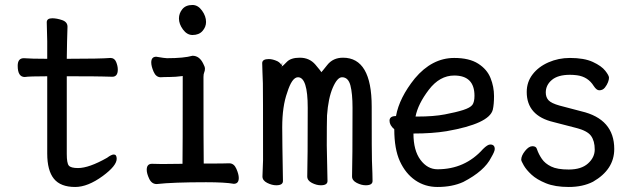

<svg xmlns="http://www.w3.org/2000/svg" viewBox="-20 -724 2540 768"><path d="M280.8 23.9Q222.2 23.9 195.6 -9Q168.9 -42 168.9 -109.9V-418.9Q97.2 -418.9 79.1 -416Q50.8 -416 50.8 -460.9Q50.8 -491.2 75.2 -491.2Q105 -488.8 168.9 -488.8V-559.1Q167 -615.2 167 -634.8Q167 -650.9 189 -650.9Q207 -650.9 228.5 -643.6Q250 -636.2 250 -617.2Q248 -563 247.1 -488.8Q382.8 -488.8 421.9 -492.2Q438 -492.2 444.6 -476.1Q451.2 -460 451.2 -445.8Q451.2 -417 429.2 -417Q409.2 -417 390.1 -418Q371.1 -418.9 247.1 -418.9V-107.9Q247.1 -71.8 255.1 -61.8Q263.2 -51.8 292 -51.8Q335.9 -51.8 408.2 -92.8Q425.8 -106 435.1 -106Q446.8 -106 446.8 -88.9Q446.8 -61 391.1 -20Q331.1 23.9 280.8 23.9Z M606.9 12.2Q586.9 12.2 576.9 -8.8Q566.9 -29.8 566.9 -44.9Q566.9 -68.8 587.9 -68.8L627.9 -67.9L710 -68.8Q710.9 -109.9 710.9 -419.9Q681.2 -416 658 -416Q634.8 -416 623 -415Q604 -415 594.5 -437Q585 -459 585 -474.1Q585 -497.1 605 -497.1Q639.2 -491.2 647.9 -491.2Q715.8 -491.2 750 -501Q777.8 -501 793 -469.2Q799.8 -457 799.8 -449.2Q799.8 -440.9 796.9 -434.6Q793.9 -428.2 793.9 -416Q793.9 -128.9 794.9 -69.8Q883.8 -69.8 897 -70.8Q916 -70.8 925.5 -48.8Q935.1 -26.9 935.1 -12.2Q935.1 11.2 915 11.2Q879.9 4.9 804.2 4.9Q671.9 4.9 606.9 12.2ZM750 -584Q728 -584 711.9 -606Q695.8 -627.9 695.8 -649.9Q695.8 -670.9 709.5 -687.5Q723.1 -704.1 750 -704.1Q772 -704.1 788.1 -681.6Q804.2 -659.2 804.2 -636.2Q804.2 -616.2 790 -600.1Q775.9 -584 750 -584Z M1085 17.1Q1067.9 17.1 1048.8 7.6Q1029.8 -2 1029.8 -18.1L1032.2 -83Q1032.2 -369.1 1031.5 -390.6Q1030.8 -412.1 1029.8 -436.5Q1028.8 -460.9 1028.8 -471.2Q1028.8 -487.8 1055.2 -487.8Q1070.8 -487.8 1089.8 -479Q1102.1 -472.2 1106 -462.9V-461.9Q1106 -460 1106.9 -459Q1107.9 -456.1 1107.9 -453.1V-459Q1111.8 -460 1127 -476.1Q1143.1 -493.2 1179.2 -493.2Q1217.8 -493.2 1241.5 -465.6Q1265.1 -438 1265.1 -435.1Q1266.1 -435.1 1289.1 -464.1Q1312 -493.2 1352.1 -493.2Q1466.8 -493.2 1466.8 -297.6Q1466.8 -102.1 1467.8 -81.1Q1470.2 -22.9 1470.2 0Q1470.2 17.1 1442.9 17.1Q1425.8 17.1 1407 7.6Q1388.2 -2 1388.2 -18.1Q1390.1 -82 1390.1 -293Q1390.1 -350.1 1381.6 -382.6Q1373 -415 1348.1 -415Q1329.1 -415 1311 -373Q1293 -331.1 1288.1 -262.2Q1287.1 -228 1287.1 -142.1L1290 0Q1290 17.1 1263.2 17.1Q1246.1 17.1 1227.5 7.6Q1209 -2 1209 -18.1Q1210.9 -82 1210.9 -293Q1210.9 -415 1171.9 -415Q1147.9 -415 1128.9 -354Q1108.9 -298.8 1108.9 -214.8Q1108.9 -165 1111.8 0Q1111.8 17.1 1085 17.1ZM1106.9 -459Q1106.9 -460.9 1106 -462.9Q1106 -466.8 1108.9 -475.1L1107.9 -459Z M1730 23.9Q1680.2 23.9 1641.1 -2.9Q1602.1 -29.8 1579.6 -78.9Q1557.1 -127.9 1557.1 -207Q1538.1 -223.1 1538.1 -241.2Q1538.1 -259.8 1564 -259.8Q1577.1 -333 1639.2 -410.2Q1708 -492.2 1796.9 -492.2Q1856.9 -492.2 1892.6 -469.5Q1928.2 -446.8 1942.1 -411.9Q1956.1 -377 1956.1 -339.8Q1956.1 -306.2 1951.2 -285.2Q1937 -229 1766.1 -199.2Q1709 -189.9 1633.8 -189.9Q1633.8 -122.1 1661.9 -84.5Q1689.9 -46.9 1730 -46.9Q1839.8 -46.9 1912.1 -127.9Q1930.2 -146 1940.9 -146Q1959 -146 1959 -127.9Q1959 -118.2 1944.8 -94.2Q1918 -40 1833 3.9Q1789.1 23.9 1730 23.9ZM1642.1 -257.8H1649.9Q1714.8 -257.8 1759.5 -266.4Q1804.2 -274.9 1832.5 -283.9Q1860.8 -293 1869.4 -304.4Q1877.9 -315.9 1877.9 -340.8Q1877.9 -421.9 1796.9 -421.9Q1738.8 -421.9 1695.3 -365Q1651.9 -308.1 1642.1 -257.8Z M2254.9 23.9Q2200.2 23.9 2163.6 9Q2127 -5.9 2106 -25.4Q2085 -44.9 2075 -62.5Q2064.9 -80.1 2064.9 -85Q2064.9 -101.1 2080.1 -120.1Q2095.2 -139.2 2109.9 -139.2Q2125 -139.2 2127.9 -127Q2134.8 -106.9 2147.5 -88.4Q2160.2 -69.8 2184.6 -57.9Q2209 -45.9 2254.9 -45.9Q2305.2 -45.9 2332 -70.1Q2358.9 -94.2 2358.9 -126Q2358.9 -160.2 2344 -180.7Q2329.1 -201.2 2283.4 -212.6Q2237.8 -224.1 2193.8 -235.8Q2086.9 -261.2 2086.9 -356Q2086.9 -396 2110.4 -426.5Q2133.8 -457 2173.8 -474.6Q2213.9 -492.2 2259.8 -492.2Q2316.9 -492.2 2351.6 -476.1Q2386.2 -460 2401.1 -440.9Q2416 -421.9 2416 -413.1Q2416 -405.8 2412.1 -395.3Q2408.2 -384.8 2399.7 -373.8Q2391.1 -362.8 2377 -362.8Q2366.2 -362.8 2355 -379.9Q2332 -417 2288.1 -422.9Q2273.9 -424.8 2259.8 -424.8Q2211.9 -424.8 2187.5 -404.3Q2163.1 -383.8 2163.1 -354Q2163.1 -335 2174.1 -323Q2185.1 -311 2217.8 -301.8L2305.2 -278.8Q2437 -248 2437 -127.9Q2437 -45.9 2352.1 2.9Q2311 23.9 2254.9 23.9Z"/></svg>

Font: LXGW WenKai Mono GB Screen
Style: Regular
Weight: 400
Monospace: yes
Designer: LXGW / Fontworks Inc.
Foundry: LXGW / Fontworks Inc.
Version: Version 1.510;January 18,2025